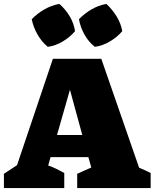

<svg xmlns="http://www.w3.org/2000/svg" viewBox="-54 -960 789 980"><path d="M656 -104Q671 -98 686 -91Q701 -84 715 -77V0H340V-73L412 -105L397 -158H204L192 -115Q214 -108 234 -98Q254 -88 274 -77V0H-34V-73L33 -117L216 -660H463ZM237 -271H366L303 -502ZM249 -940Q281 -912 302 -876.5Q323 -841 329 -801Q304 -771 266.5 -748.5Q229 -726 190 -721Q160 -745 138 -783Q116 -821 108 -862Q136 -891 172.5 -912Q209 -933 249 -940ZM489 -940Q519 -912 541 -876.5Q563 -841 570 -801Q545 -771 507 -748.5Q469 -726 430 -721Q399 -745 377.5 -783Q356 -821 349 -862Q377 -891 413 -912Q449 -933 489 -940Z"/></svg>

Font: Piazzolla SC Black
Style: Regular
Weight: 900
Designer: Juan Pablo del Peral
Foundry: Huerta Tipografica
Version: Version 1.330